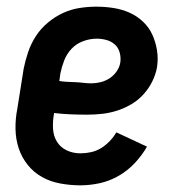

<svg xmlns="http://www.w3.org/2000/svg" viewBox="-20 -548 540 576"><path d="M221 8Q191 8 161 2.5Q131 -3 106 -17Q81 -31 63 -53.5Q45 -76 36 -103.5Q27 -131 26.5 -161.5Q26 -192 32 -222L51 -342Q56 -367 64.5 -392Q73 -417 87.5 -439.5Q102 -462 123.5 -480Q145 -498 169 -509Q193 -520 218.5 -524Q244 -528 269 -528Q295 -528 320.5 -524Q346 -520 368.5 -510Q391 -500 409 -483Q427 -466 437 -444Q447 -422 451 -397Q455 -372 451 -346Q447 -324 436.5 -303Q426 -282 410 -264.5Q394 -247 373.5 -235Q353 -223 331 -216Q309 -209 286.5 -206.5Q264 -204 242 -204Q217 -204 192 -205Q167 -206 142 -209V-207Q138 -185 139 -163Q140 -141 150.5 -123.5Q161 -106 180 -97Q199 -88 221 -88Q237 -88 253 -91.5Q269 -95 283 -103.5Q297 -112 309 -124.5Q321 -137 329 -151L421 -108Q406 -82 384.5 -59Q363 -36 336 -20.5Q309 -5 279.5 1.5Q250 8 221 8ZM254 -298Q268 -298 282 -301.5Q296 -305 308.5 -313Q321 -321 330 -334Q339 -347 341 -361Q343 -376 339 -390.5Q335 -405 324.5 -414.5Q314 -424 299.5 -428Q285 -432 270 -432Q250 -432 229.5 -424.5Q209 -417 194.5 -401.5Q180 -386 172.5 -366.5Q165 -347 161 -327L158 -305Q170 -303 182 -302.5Q194 -302 206 -301.5Q218 -301 230 -299.5Q242 -298 254 -298Z"/></svg>

Font: Iosevka SS04
Style: Bold Italic
Weight: 700
Italic angle: -9°
Monospace: yes
Designer: Belleve Invis
Foundry: Belleve Invis
Version: Version 19.0.0; ttfautohint (v1.8.4)